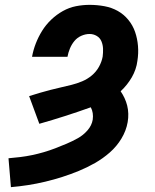

<svg xmlns="http://www.w3.org/2000/svg" viewBox="-20 -763 640 791"><path d="M25 8 15 -111Q39 -113 63.5 -116Q88 -119 112 -124Q136 -129 160 -136Q184 -143 207.5 -152Q231 -161 254.5 -171Q278 -181 300.5 -193.5Q323 -206 340.5 -226Q358 -246 362 -270Q364 -284 362 -297Q360 -310 354 -321Q301 -302 248 -285Q195 -268 142 -253L100 -367Q122 -374 144 -380.5Q166 -387 187.5 -392.5Q209 -398 231 -403Q253 -408 275 -413.5Q297 -419 318.5 -428Q340 -437 358 -452Q376 -467 387.5 -487.5Q399 -508 403 -530Q405 -546 404.5 -562Q404 -578 398 -592.5Q392 -607 378.5 -615Q365 -623 349 -623Q332 -623 315 -615.5Q298 -608 286.5 -594Q275 -580 268 -563Q261 -546 258 -529H112Q117 -557 127.5 -584Q138 -611 153.5 -636Q169 -661 191 -682Q213 -703 239 -717.5Q265 -732 293 -737.5Q321 -743 349 -743Q380 -743 410 -737.5Q440 -732 465 -718Q490 -704 508.5 -681.5Q527 -659 536.5 -631.5Q546 -604 548.5 -573.5Q551 -543 546 -512Q544 -495 538 -477.5Q532 -460 523 -444.5Q514 -429 502.5 -414.5Q491 -400 477 -387Q486 -374 493 -359Q500 -344 504 -328Q508 -312 508.5 -294.5Q509 -277 506 -260Q500 -225 480.5 -192.5Q461 -160 432.5 -135Q404 -110 371.5 -91.5Q339 -73 305 -59Q271 -45 236.5 -34Q202 -23 166.5 -14.5Q131 -6 95.5 -0.5Q60 5 25 8Z"/></svg>

Font: Iosevka Slab Heavy Extended
Style: Italic
Weight: 900
Width: 7
Italic angle: -9°
Monospace: yes
Designer: Belleve Invis
Foundry: Belleve Invis
Version: Version 11.1.0; ttfautohint (v1.8.3)